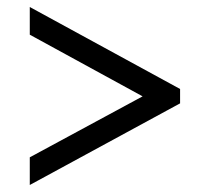

<svg xmlns="http://www.w3.org/2000/svg" viewBox="-20 -632 599 548"><path d="M65 -104V-183L387 -357L65 -533V-612L494 -378V-337Z"/></svg>

Font: Noto Serif Kannada
Style: Bold
Weight: 700
Version: Version 2.003